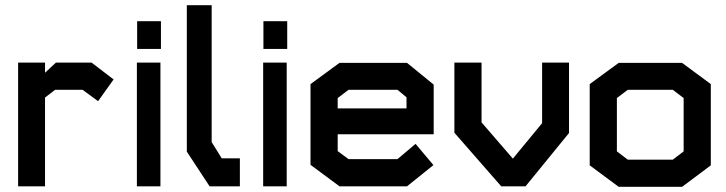

<svg xmlns="http://www.w3.org/2000/svg" viewBox="-20 -720 2807 742"><path d="M359 -329 299 -373H193L154 -343V0H50V-478H154V-439L196 -478H334L419 -413Z M510 -531V-638H602V-531ZM509 0V-478H600V0Z M790 0 702 -134V-700H798V-171L837 -108H907V0Z M998 -531V-638H1090V-531ZM997 0V-478H1088V0Z M1285 -201V-136L1327 -105H1516L1586 -164L1655 -82L1553 0H1292L1180 -83V-395L1292 -477H1553L1656 -393V-201ZM1551 -344 1516 -373H1327L1285 -341V-301H1551Z M2179 -478V-206L2011 0H1917L1736 -207V-478H1841V-247L1962 -107L2075 -244V-478Z M2616 2H2371L2259 -81V-395L2371 -477H2616L2727 -395V-81ZM2622 -341 2580 -373H2406L2364 -341V-135L2406 -103H2580L2622 -135Z"/></svg>

Font: Turret Road ExtraBold
Style: Regular
Weight: 800
Designer: Noponies
Foundry: Noponies
Version: Version 1.001; ttfautohint (v1.8)